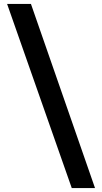

<svg xmlns="http://www.w3.org/2000/svg" viewBox="-20 -839 519 974"><path d="M344 115H462L137 -819H16Z"/></svg>

Font: Advent Pro
Style: Bold
Weight: 700
Designer: VivaRado, Andreas Kalpakidis
Foundry: VivaRado, Andreas Kalpakidis
Version: Version 3.000